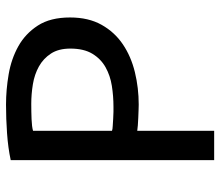

<svg xmlns="http://www.w3.org/2000/svg" viewBox="-68 -682 749 654"><g transform="rotate(-90 307.0 -354.5)"><path d="M89 -693Q131 -702 180.5 -705.5Q230 -709 278 -709Q329 -709 381.5 -700Q434 -691 477 -667Q520 -643 547.5 -600.5Q575 -558 575 -491Q575 -428 550 -383.5Q525 -339 483.5 -311Q442 -283 388.5 -270Q335 -257 278 -257Q272 -257 259.5 -257.5Q247 -258 233.5 -258.5Q220 -259 207.5 -260Q195 -261 189 -262V0H89ZM281 -623Q254 -623 228.5 -622Q203 -621 189 -617V-348Q194 -346 205.5 -345.5Q217 -345 229.5 -344Q242 -343 253.5 -343Q265 -343 271 -343Q307 -343 342 -348.5Q377 -354 405.5 -370Q434 -386 451.5 -415Q469 -444 469 -490Q469 -530 452 -556Q435 -582 408 -597Q381 -612 347.5 -617.5Q314 -623 281 -623Z"/></g></svg>

Font: PT Sans Caption
Style: Regular
Weight: 400
Designer: A.Korolkova, O.Umpeleva, V.Yefimov
Foundry: ParaType Ltd
Version: Version 2.004W OFL